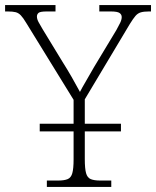

<svg xmlns="http://www.w3.org/2000/svg" viewBox="-30 -734 613 754"><path d="M154 0V-25H198Q222 -25 235.5 -30.5Q249 -36 254 -54Q259 -72 259 -108V-218H126V-248H259V-342L73 -644Q61 -664 52 -673.5Q43 -683 32 -686Q21 -689 0 -689H-10V-714H188V-689H154Q128 -689 121.5 -683.5Q115 -678 115 -669Q115 -659 121.5 -647Q128 -635 137 -620L215 -492Q234 -462 251.5 -431.5Q269 -401 284 -373Q292 -389 306.5 -413.5Q321 -438 339 -470L427 -616Q436 -632 442 -644.5Q448 -657 448 -667Q448 -677 439.5 -683Q431 -689 405 -689H360V-714H563V-689H555Q535 -689 523 -685.5Q511 -682 502 -671.5Q493 -661 480 -640L303 -344V-248H445V-218H303V-109Q303 -72 308 -54Q313 -36 326.5 -30.5Q340 -25 364 -25H407V0Z"/></svg>

Font: Noto Serif ExtraLight
Style: Regular
Weight: 200
Designer: Monotype Design Team
Foundry: Monotype Imaging Inc.
Version: Version 2.015; ttfautohint (v1.8.4.7-5d5b)